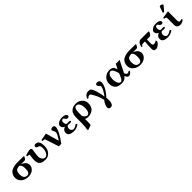

<svg xmlns="http://www.w3.org/2000/svg" viewBox="486 -2604 4764 4764"><g transform="rotate(-45 2868.0 -222.5)"><path d="M480 -340.8H354Q414.1 -320.8 456.1 -277.3Q498 -233.9 498 -171.9Q498 -100.1 436 -44.4Q374 11.2 262.2 11.2Q157.2 11.2 84.2 -49.8Q11.2 -110.8 11.2 -204.1Q11.2 -301.3 76.2 -366.2Q103 -393.1 168 -414.6Q232.9 -436 298.8 -436H540L550.8 -423.8Q547.9 -418.9 540.5 -403.1Q533.2 -387.2 528.6 -379.6Q523.9 -372.1 515.9 -361.1Q507.8 -350.1 499.5 -345.5Q491.2 -340.8 480 -340.8ZM269 -32.2Q311 -32.2 334.5 -68.6Q357.9 -105 357.9 -175Q357.9 -245.1 347.4 -278.6Q336.9 -312 304.2 -340.8Q213.4 -340.8 182.1 -304Q150.9 -267.1 150.9 -188Q150.9 -32.2 269 -32.2Z M1088.9 -250Q1088.9 -129.9 1024.9 -60.1Q960.9 9.8 877.9 9.8Q817.9 9.8 787.4 4.4Q756.8 -1 724.6 -21Q655.8 -64 655.8 -174.8Q655.8 -224.6 666 -291Q667 -300.8 669.9 -316.9Q672.9 -333 672.9 -340.8Q672.9 -358.9 660.6 -365.2Q658.7 -366.2 606 -370.1Q597.2 -381.3 596.7 -400.9Q615.7 -413.1 675.3 -428.5Q734.9 -443.8 759.8 -443.8Q814.9 -443.8 814.9 -398.9Q814.9 -389.2 800.8 -296.9Q788.6 -229 789.1 -171.9Q789.1 -113.8 822.5 -73Q856 -32.2 897.9 -32.2Q945.8 -32.2 983.9 -90.8Q1021 -148.9 1021 -237.8Q1021 -299.8 1003.9 -325.2Q995.1 -337.4 965.8 -345.2Q939 -352.1 925.8 -362.8Q909.7 -377 909.7 -403.8Q909.7 -418.9 923.3 -431.4Q937 -443.8 959 -443.8Q1022 -443.8 1049.8 -410.2Q1088.9 -361.8 1088.9 -250Z M1221.7 -331.1Q1214.8 -352.1 1205.8 -359.6Q1196.8 -367.2 1178.7 -368.2L1141.6 -370.1Q1138.7 -376 1137.7 -388.4Q1136.7 -400.9 1138.7 -407.2Q1160.6 -412.1 1232.2 -423.6Q1303.7 -435.1 1320.8 -441.9Q1328.6 -441.9 1332.5 -429.2L1427.7 -98.1Q1429.7 -92.8 1430.7 -92.8Q1431.6 -92.8 1435.1 -98.1Q1436.5 -100.1 1437 -101.6Q1489.3 -179.7 1508.5 -219.7Q1527.8 -259.8 1527.8 -286.1Q1527.8 -321.3 1508.3 -349.1Q1488.8 -377 1488.8 -400.9Q1488.8 -416 1510.3 -429.4Q1531.7 -442.9 1565.4 -442.9Q1587.4 -442.9 1603.5 -426Q1619.6 -409.2 1619.6 -387.2Q1619.6 -265.1 1421.4 7.8Q1414.6 10.7 1377.2 11Q1339.8 11.2 1332.5 7.8Z M1817.4 -121.1Q1817.4 -84 1840.6 -58.1Q1863.8 -32.2 1891.6 -32.2Q1940.4 -32.2 2021.5 -86.9Q2038.6 -79.1 2047.4 -55.2Q2018.6 -29.3 1970 -9.8Q1921.4 9.8 1870.6 9.8Q1687.5 9.8 1687.5 -107.9Q1687.5 -193.8 1783.7 -229Q1707.5 -258.8 1707.5 -332Q1707.5 -370.1 1757.6 -407Q1807.6 -443.8 1898.4 -443.8Q1961.4 -443.8 1997.6 -421.9Q2033.7 -399.9 2033.7 -369.1Q2033.7 -329.1 1986.3 -329.1Q1945.3 -329.1 1926.8 -362.8Q1905.8 -401.9 1882.3 -401.9Q1828.1 -401.9 1828.6 -335Q1828.6 -290 1844 -267.6Q1859.4 -245.1 1884.8 -245.1Q1887.7 -246.1 1892.6 -246.1Q1918.5 -250 1935.5 -250Q1985.4 -250 1985.4 -227.1Q1985.4 -200.2 1934.6 -200.2Q1931.6 -200.2 1921.1 -201.7Q1910.6 -203.1 1907.7 -203.1Q1891.6 -206.1 1883.8 -206.1Q1853 -206.1 1835.2 -183.6Q1817.4 -161.1 1817.4 -121.1Z M2467.3 -200.2Q2467.3 -295.4 2436.3 -348.6Q2405.3 -401.9 2353.5 -401.9Q2271.5 -401.9 2271.5 -231.9V-119.1Q2285.6 -88.4 2315.4 -60.3Q2345.2 -32.2 2371.6 -32.2Q2418.5 -32.2 2442.9 -76.7Q2467.3 -121.1 2467.3 -200.2ZM2263.2 193.8 2137.2 237.8 2119.6 208Q2141.6 150.9 2141.6 -6.8V-186Q2141.6 -248 2154.1 -292.5Q2166.5 -336.9 2179.9 -355Q2193.4 -373 2213.4 -391.1Q2272.5 -444.3 2378.4 -443.8Q2478.5 -443.8 2543 -381.8Q2607.4 -319.8 2607.4 -222.2Q2607.4 -110.4 2538.8 -50.3Q2470.2 9.8 2357.4 9.8Q2311.5 9.8 2271.5 -11.2Q2271.5 2.9 2272 32.5Q2272.5 62 2272.5 77.1Q2272 158.7 2263.2 193.8Z M3208 -366.2Q3208 -291 3157 -196.5Q3106 -102.1 3017.1 -9.8Q3022.9 19 3022.9 96.2Q3022.9 113.3 3019.5 133.5Q3016.1 153.8 3007.1 179.4Q2998 205.1 2978 221.4Q2958 237.8 2931.2 237.8Q2861.3 237.8 2860.8 173.8Q2860.8 99.6 2936 -1L2942.9 -12.2Q2920.9 -110.4 2892.3 -175.3Q2863.8 -240.2 2815.9 -320.8Q2795.9 -355 2772.9 -355Q2717.3 -355 2700.2 -315.4Q2689.9 -315.4 2681.2 -318.8Q2672.4 -322.3 2665 -330.1Q2680.2 -375 2718 -409.4Q2755.9 -443.8 2810.1 -443.8Q2833.5 -443.8 2850.6 -440.4Q2867.7 -437 2878.9 -431.9Q2890.1 -426.8 2899.2 -416.7Q2908.2 -406.7 2913.6 -397.5Q2918.9 -388.2 2925.8 -372.1Q2977.1 -256.3 3007.8 -64.9Q3051.8 -122.1 3089.4 -191.7Q3127 -261.2 3127 -295.9Q3127 -310.1 3119.9 -322Q3112.8 -334 3106 -336.9Q3092.8 -342.8 3079.8 -362.3Q3066.9 -381.8 3066.9 -398.9Q3066.9 -443.8 3127 -443.8Q3161.1 -443.8 3184.6 -421.1Q3208 -398.4 3208 -366.2Z M3551.8 -443.8Q3626 -443.8 3661.4 -411.9Q3696.8 -379.9 3715.8 -312L3781.7 -443.8Q3819.8 -438 3838.9 -438Q3867.7 -438 3916 -442.9L3759.8 -130.9Q3765.6 -109.4 3777.1 -93Q3788.6 -76.7 3798.6 -70.3Q3808.6 -64 3814.9 -64Q3856.4 -64 3877 -89.8Q3892.6 -86.4 3903.8 -70.3Q3857.9 7.8 3799.8 7.8Q3771 7.8 3752.2 -13.9Q3733.4 -35.6 3719.2 -75.2Q3676.3 -22.9 3637.2 -6.6Q3598.1 9.8 3543 9.8Q3440.9 9.8 3384.3 -32.2Q3347.2 -59.6 3329.1 -103.3Q3311 -147 3311 -202.1Q3311 -251 3326.9 -293Q3342.8 -335 3368.4 -362.1Q3394 -389.2 3426.5 -408Q3459 -426.8 3491 -435.3Q3522.9 -443.8 3551.8 -443.8ZM3671.9 -216.8 3663.1 -251Q3644.5 -321.8 3615.5 -361.8Q3586.4 -401.9 3551.8 -401.9Q3539.6 -401.9 3525.4 -395Q3511.2 -388.2 3496.8 -373.8Q3482.4 -359.4 3472.2 -339.8Q3451.2 -299.3 3450.7 -226.1Q3450.7 -181.2 3459.2 -139.6Q3467.8 -98.1 3491.9 -65.2Q3516.1 -32.2 3550.8 -32.2Q3578.6 -32.2 3600.8 -65.2Q3623 -98.1 3651.9 -168Z M4408.7 -340.8H4282.7Q4342.8 -320.8 4384.8 -277.3Q4426.8 -233.9 4426.8 -171.9Q4426.8 -100.1 4364.7 -44.4Q4302.7 11.2 4190.9 11.2Q4085.9 11.2 4012.9 -49.8Q3939.9 -110.8 3939.9 -204.1Q3939.9 -301.3 4004.9 -366.2Q4031.7 -393.1 4096.7 -414.6Q4161.6 -436 4227.5 -436H4468.8L4479.5 -423.8Q4476.6 -418.9 4469.2 -403.1Q4461.9 -387.2 4457.3 -379.6Q4452.6 -372.1 4444.6 -361.1Q4436.5 -350.1 4428.2 -345.5Q4419.9 -340.8 4408.7 -340.8ZM4197.8 -32.2Q4239.7 -32.2 4263.2 -68.6Q4286.6 -105 4286.6 -175Q4286.6 -245.1 4276.1 -278.6Q4265.6 -312 4232.9 -340.8Q4142.1 -340.8 4110.8 -304Q4079.6 -267.1 4079.6 -188Q4079.6 -32.2 4197.8 -32.2Z M4681.6 -320.8H4632.3Q4594.2 -320.8 4578.9 -313Q4563.5 -305.2 4548.3 -272.9Q4530.3 -272.9 4525.4 -280.8Q4530.3 -314.9 4540.3 -345.5Q4550.3 -376 4579.8 -405Q4609.4 -434.1 4652.3 -434.1H4919.4L4930.7 -421.9Q4919.4 -384.8 4897.5 -352.8Q4875.5 -320.8 4848.6 -320.8H4753.4Q4750.5 -284.7 4750.5 -178.2Q4750.5 -148.4 4762.5 -131.8Q4774.4 -115.2 4792.5 -115.2Q4840.3 -115.2 4882.3 -146Q4890.1 -145 4895.3 -134Q4900.4 -123 4900.4 -109.9Q4883.3 -62 4835 -26.1Q4786.6 9.8 4748.5 9.8Q4701.7 9.8 4684.6 -12.2Q4667.5 -34.2 4667.5 -91.8Q4667.5 -154.8 4681.6 -320.8Z M5113.3 -121.1Q5113.3 -84 5136.5 -58.1Q5159.7 -32.2 5187.5 -32.2Q5236.3 -32.2 5317.4 -86.9Q5334.5 -79.1 5343.3 -55.2Q5314.5 -29.3 5265.9 -9.8Q5217.3 9.8 5166.5 9.8Q4983.4 9.8 4983.4 -107.9Q4983.4 -193.8 5079.6 -229Q5003.4 -258.8 5003.4 -332Q5003.4 -370.1 5053.5 -407Q5103.5 -443.8 5194.3 -443.8Q5257.3 -443.8 5293.5 -421.9Q5329.6 -399.9 5329.6 -369.1Q5329.6 -329.1 5282.2 -329.1Q5241.2 -329.1 5222.7 -362.8Q5201.7 -401.9 5178.2 -401.9Q5124 -401.9 5124.5 -335Q5124.5 -290 5139.9 -267.6Q5155.3 -245.1 5180.7 -245.1Q5183.6 -246.1 5188.5 -246.1Q5214.4 -250 5231.4 -250Q5281.2 -250 5281.2 -227.1Q5281.2 -200.2 5230.5 -200.2Q5227.5 -200.2 5217 -201.7Q5206.5 -203.1 5203.6 -203.1Q5187.5 -206.1 5179.7 -206.1Q5148.9 -206.1 5131.1 -183.6Q5113.3 -161.1 5113.3 -121.1Z M5581.5 -683.1Q5599.6 -683.1 5626 -671.1Q5652.3 -659.2 5652.3 -645Q5652.3 -636.2 5647.5 -629.9L5543.5 -507.8Q5536.6 -500 5532.2 -500Q5525.4 -500 5513.9 -504.4Q5502.4 -508.8 5502.4 -514.2Q5502.4 -520 5503.4 -522.9L5553.2 -666Q5559.6 -683.1 5581.5 -683.1ZM5614.3 -127Q5614.3 -91.8 5626.7 -75.9Q5639.2 -60.1 5658.2 -60.1Q5692.4 -60.1 5710.4 -74.2Q5728.5 -59.1 5728.5 -45.9Q5712.4 -23.9 5674.8 -7.1Q5637.2 9.8 5597.2 9.8Q5547.4 9.8 5514.2 -18.1Q5484.4 -43.9 5484.4 -105V-314Q5484.4 -356 5472.9 -366.9Q5461.4 -377.9 5419.4 -381.8Q5417.5 -386.7 5417 -398.9Q5416.5 -411.1 5417.5 -416Q5576.7 -437 5595.2 -443.8Q5618.2 -443.8 5618.2 -426.8Q5618.2 -425.8 5618.2 -423.6Q5618.2 -421.4 5617.7 -414.8Q5617.2 -408.2 5616.7 -401.1Q5616.2 -394 5615.7 -383.8Q5615.2 -373.5 5615 -364Q5614.7 -354.5 5614.5 -343Q5614.3 -331.5 5614.3 -321.3Z"/></g></svg>

Font: Linux Libertine
Style: Bold
Weight: 700
Designer: Philipp H. Poll
Foundry: Philipp H. Poll
Version: Version 5.0.3